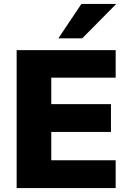

<svg xmlns="http://www.w3.org/2000/svg" viewBox="-20 -961 643 981"><path d="M65 0V-705H571V-564H242V-429H547V-287H242V-142H571V0ZM278 -765 396 -941H574L400 -765Z"/></svg>

Font: Mulish Black
Style: Regular
Weight: 900
Designer: Vernon Adams
Foundry: Vernon Adams
Version: Version 3.603; ttfautohint (v1.8.3)